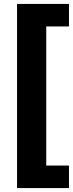

<svg xmlns="http://www.w3.org/2000/svg" viewBox="-20 -760 374 980"><path d="M332 200H67V-740H332V-625H216V85H332Z"/></svg>

Font: Livvic
Style: Bold
Weight: 700
Designer: Jacques Le Bailly, Baron von Fonthausen
Version: Version 1.001; ttfautohint (v1.8.2)